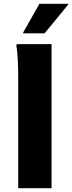

<svg xmlns="http://www.w3.org/2000/svg" viewBox="-20 -993 380 1013"><path d="M102 -817H215L340 -969V-973H188L102 -821ZM76 -594V0H252V-760H69L66 -752C74 -716 76 -634 76 -594Z"/></svg>

Font: Kufam Arabic Latin Roman Bold
Style: Regular
Weight: 700
Designer: Wael Morcos & Artur Schmal
Version: Version 1.200;PS 001.200;hotconv 1.0.88;makeotf.lib2.5.64775